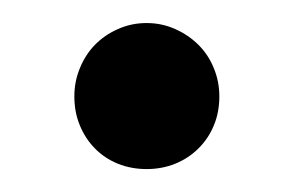

<svg xmlns="http://www.w3.org/2000/svg" viewBox="-20 -138 252 165"><path d="M43.9 -55.2Q43.9 -67.9 48.6 -79.3Q53.2 -90.8 61.5 -99.4Q69.8 -107.9 81.3 -113Q92.8 -118.2 106 -118.2Q119.1 -118.2 130.6 -113Q142.1 -107.9 150.6 -99.4Q159.2 -90.8 163.8 -79.3Q168.5 -67.9 168.5 -55.2Q168.5 -41.5 163.8 -30.3Q159.2 -19 150.6 -10.5Q142.1 -2 130.6 2.7Q119.1 7.3 106 7.3Q92.8 7.3 81.3 2.7Q69.8 -2 61.5 -10.5Q53.2 -19 48.6 -30.3Q43.9 -41.5 43.9 -55.2Z"/></svg>

Font: Kantumruy
Style: Regular
Weight: 400
Foundry: Sovichet Tep
Version: Version 1.20 August 16, 2013